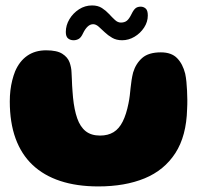

<svg xmlns="http://www.w3.org/2000/svg" viewBox="-20 -649 757 706"><path d="M341.5 36.5Q262.5 36.5 201.8 16.5Q141 -3.5 99.8 -42.5Q58.5 -81.5 37.2 -140Q16 -198.5 16 -276Q16 -296.5 18.2 -316Q20.5 -335.5 25 -353.5Q29.5 -371.5 35.5 -386.5Q51.5 -424 80.2 -444Q109 -464 149.5 -464Q189.5 -464 209.2 -451.2Q229 -438.5 235.8 -419.8Q242.5 -401 243 -383Q244 -371 244.2 -358.8Q244.5 -346.5 245.2 -334.5Q246 -322.5 246.8 -311.2Q247.5 -300 248.5 -290.5Q253 -245 264 -213.8Q275 -182.5 295.2 -166.5Q315.5 -150.5 348 -150.5Q377 -150.5 397.5 -163Q418 -175.5 431.2 -202Q444.5 -228.5 452.5 -269Q455.5 -283.5 457.2 -297.8Q459 -312 460.2 -326Q461.5 -340 463.8 -354.2Q466 -368.5 469.5 -382.5Q479.5 -415.5 503 -436Q526.5 -456.5 571.5 -456.5Q610.5 -456.5 631.2 -435.2Q652 -414 661 -378Q664 -363.5 665.5 -347.8Q667 -332 667.8 -315.5Q668.5 -299 668.8 -282Q669 -265 668 -248Q665.5 -149 624.8 -86Q584 -23 511.8 6.8Q439.5 36.5 341.5 36.5ZM250.5 -501Q238.5 -501 230.2 -507.8Q222 -514.5 222 -531.5Q222 -556 235.2 -578.2Q248.5 -600.5 270.5 -614.8Q292.5 -629 318.5 -629Q340 -629 354.8 -619.5Q369.5 -610 381 -597.5Q392.5 -585 402.8 -575.5Q413 -566 424.5 -566Q438 -566 446.5 -572.8Q455 -579.5 464 -598Q471 -612.5 478.2 -618.5Q485.5 -624.5 497.5 -624.5Q507.5 -624.5 515.5 -617.8Q523.5 -611 523.5 -592Q523.5 -568.5 509.8 -547.5Q496 -526.5 474.5 -513.8Q453 -501 429 -501Q408 -501 392.5 -510Q377 -519 365 -530.5Q353 -542 342.8 -551Q332.5 -560 322.5 -560Q311.5 -560 302.2 -551.2Q293 -542.5 285.5 -527Q278 -510.5 269.2 -505.8Q260.5 -501 250.5 -501Z"/></svg>

Font: Gluten Thin
Style: Bold
Weight: 700
Version: Version 1.300